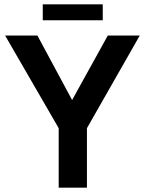

<svg xmlns="http://www.w3.org/2000/svg" viewBox="-20 -860 665 880"><path d="M249 -272.5 3.5 -697H151.5L310.5 -401.5L474 -697H620.5L378.5 -272.5V0H249ZM176 -840H451V-767H176Z"/></svg>

Font: HK Grotesk
Style: Bold
Weight: 700
Designer: Alfredo Marco Pradil
Foundry: Hanken Design Co.
Version: Version 3.001